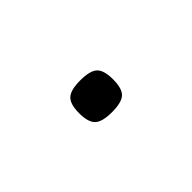

<svg xmlns="http://www.w3.org/2000/svg" viewBox="12 -689 576 576"><g transform="rotate(-45 300.0 -400.5)"><path d="M300 -332.5Q259 -332.5 243.5 -347Q228 -361.5 228 -400Q228 -438.5 243.5 -453Q259 -467.5 300 -467.5Q341.5 -467.5 356.8 -453Q372 -438.5 372 -400Q372 -361.5 356.8 -347Q341.5 -332.5 300 -332.5Z"/></g></svg>

Font: Victor Mono Thin
Style: Regular
Weight: 100
Monospace: yes
Designer: Rune Bjørnerås
Version: Version 1.561;gftools[0.9.30]